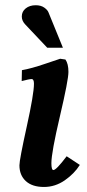

<svg xmlns="http://www.w3.org/2000/svg" viewBox="-20 -726 339 748"><path d="M214.4 -497.1 234.9 -494.1Q246.6 -477.5 246.6 -445.8Q246.6 -414.1 213.4 -272.9Q180.2 -131.8 180.2 -90.3Q180.2 -63.5 188 -63.5Q199.2 -63.5 239.7 -117.2L291 -83.5Q269.5 -49.3 232.2 -23.4Q194.8 2.4 151.4 2.4Q105.5 2.4 80.6 -20.5Q55.7 -43.5 55.7 -82Q55.7 -103.5 84 -231.9Q112.3 -360.4 112.3 -399.9Q112.3 -418 103 -418Q94.2 -418 64.5 -410.2L65.4 -452.6Q102.1 -459 155.5 -477.3Q209 -495.6 214.4 -497.1ZM225.1 -540H164.1L79.1 -629.9Q64.9 -644.5 64.9 -661.6Q64.9 -681.2 80.3 -693.4Q95.7 -705.6 119.1 -705.6Q139.6 -705.6 152.6 -696.3Q165.5 -687 168.9 -677.7Q214.8 -564.9 225.1 -540Z"/></svg>

Font: Flanker
Style: Bold Italic
Weight: 700
Italic angle: -12°
Designer: Flanker
Version: Version 2.000